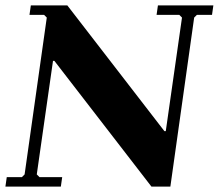

<svg xmlns="http://www.w3.org/2000/svg" viewBox="-23 -690 809 710"><path d="M561 -670H766L761 -635H705L695 -625L607 0H537L178 -465H173L113 -45L123 -35H207L202 0H-3L2 -35H58L68 -45L150 -625L140 -635H86L91 -670H226L585 -205H590L650 -625L640 -635H556Z"/></svg>

Font: Brygada 1918
Style: Bold Italic
Weight: 700
Italic angle: -8°
Designer: Mateusz Machalski | Borys Kosmynka | Przemek Hoffer
Foundry: NIEPODLEGLA 2018
Version: Version 3.006